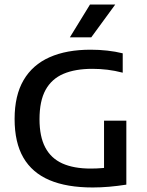

<svg xmlns="http://www.w3.org/2000/svg" viewBox="-20 -822 648 848"><path d="M389.5 6Q275 6 198.5 -26.5Q122 -59 83.2 -125.8Q44.5 -192.5 44.5 -296.5Q44.5 -400.5 84.2 -468.2Q124 -536 199 -569.2Q274 -602.5 380 -602.5Q417.5 -602.5 453.8 -598.5Q490 -594.5 522 -586.5V-501Q487.5 -510 454.5 -514Q421.5 -518 388 -518Q312 -518 260 -495.8Q208 -473.5 181.2 -424.8Q154.5 -376 154.5 -295.5Q154.5 -219 179.8 -171Q205 -123 255.2 -100.2Q305.5 -77.5 380.5 -77.5Q406.5 -77.5 433.8 -79.8Q461 -82 483 -86L439.5 -47.5V-289H538V-6.5Q499.5 -0.5 462 2.8Q424.5 6 389.5 6ZM288.5 -657 377.5 -802H489L383 -657Z"/></svg>

Font: Encode Sans SC Medium
Style: Regular
Weight: 500
Version: Version 3.002